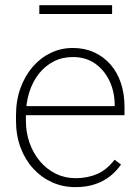

<svg xmlns="http://www.w3.org/2000/svg" viewBox="-20 -727 549 756"><path d="M276.9 9.8Q227.1 9.8 184.6 -9.5Q142.1 -28.8 110.4 -63.7Q78.6 -98.6 60.8 -146.5Q43 -194.3 43 -251.5V-272.9Q43 -332 60.8 -380.6Q78.6 -429.2 109.4 -464.6Q140.1 -500 180.4 -519Q220.7 -538.1 266.6 -538.1Q313 -538.1 350.6 -521Q388.2 -503.9 415 -473.1Q441.9 -442.4 456.1 -399.9Q470.2 -357.4 470.2 -306.2V-273.4H67.4V-309.1H431.6V-315.4Q431.2 -365.2 411.4 -407.7Q391.6 -450.2 355 -476.3Q318.4 -502.4 266.6 -502.4Q225.1 -502.4 191.2 -484.9Q157.2 -467.3 132.8 -436.3Q108.4 -405.3 95.2 -363.5Q82 -321.8 82 -272.9V-251.5Q82 -204.6 96.7 -163.6Q111.3 -122.6 137.7 -91.6Q164.1 -60.5 199.7 -43Q235.4 -25.4 277.8 -25.4Q323.7 -25.4 361.8 -41.5Q399.9 -57.6 431.2 -98.1L456.5 -79.1Q439 -53.7 414.1 -33.7Q389.2 -13.7 355.2 -2Q321.3 9.8 276.9 9.8ZM421.4 -706.5V-671.9H134.8V-706.5Z"/></svg>

Font: Roboto ExtraLight
Style: Regular
Weight: 250
Designer: Christian Robertson
Foundry: Google
Version: Version 3.009; 2024